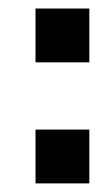

<svg xmlns="http://www.w3.org/2000/svg" viewBox="-20 -551 254 446"><path d="M62.5 -531.2H187.5V-406.2H62.5ZM62.5 -250H187.5V-125H62.5Z"/></svg>

Font: tigers
Style: Regular
Weight: 400
Designer: vernon adams
Foundry: vernon adams
Version: Version 1.2